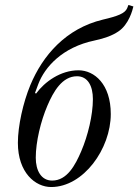

<svg xmlns="http://www.w3.org/2000/svg" viewBox="-20 -739 557 773"><path d="M124 -104C124 -168 144 -251 171 -314C195 -370 230 -432 290 -432C334 -432 354 -392 354 -340C354 -276 334 -193 307 -130C283 -74 250 -12 190 -12C146 -12 124 -52 124 -104ZM52 -164C52 -44 122 14 186 14C316 14 426 -140 426 -280C426 -400 360 -456 296 -456C224 -456 160 -410 125 -362L121 -365L134 -400C160 -469 231 -549 361 -576C403 -585 432 -596 456 -612C499 -640 514 -700 517 -713L497 -719C497 -718 492 -706 492 -706C483 -685 454 -674 394 -660C245 -624 152 -516 102 -396C73 -326 52 -232 52 -164Z"/></svg>

Font: Old Standard
Style: Italic
Weight: 400
Italic angle: -15.2°
Designer: Alexey Kryukov <alexios@thessalonica.org.ru>
Version: Version 2.0